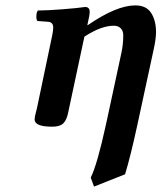

<svg xmlns="http://www.w3.org/2000/svg" viewBox="-20 -462 601 715"><path d="M291 -310.1 233.9 -43Q228.5 -15.1 215.8 -2.7Q203.1 9.8 174.8 9.8Q108.9 9.8 108.9 -17.1Q108.9 -25.9 112.8 -40Q116.7 -54.2 117.2 -57.1L174.8 -332Q178.2 -349.1 178.2 -358.9Q178.2 -379.4 159.2 -380.9L119.1 -383.8Q114.7 -390.1 115.5 -403.6Q116.2 -417 121.1 -422.9Q154.8 -422.9 213.4 -427.5Q272 -432.1 296.9 -436Q314 -436 314 -418Q314 -405.8 305.2 -368.2L308.1 -369.1Q414.1 -441.9 483.9 -441.9Q524.9 -441.9 543 -413.6Q561 -385.3 561 -342.8Q561 -318.8 553.2 -282.2L492.2 0Q466.8 117.7 445.8 187L330.1 232.9L317.9 199.2Q341.8 151.9 375 0L432.1 -265.1Q439 -296.4 439 -331.1Q439 -347.2 429.4 -356.7Q419.9 -366.2 403.8 -366.2Q356.4 -366.2 293.9 -325.2Q293.9 -324.2 293.5 -322Q293 -319.8 293 -318.8Z"/></svg>

Font: Common Serif
Style: Bold Italic
Weight: 700
Italic angle: -12°
Designer: Philipp H. Poll, Khaled Hosny
Foundry: Stefan Peev, Context Ltd.
Version: Version 1.026